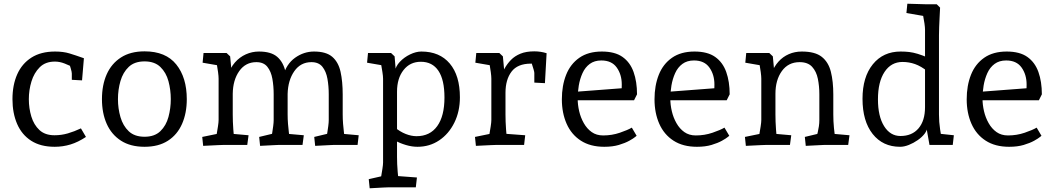

<svg xmlns="http://www.w3.org/2000/svg" viewBox="-20 -779 5667 1032"><path d="M274 10Q198 10 147.5 -22.5Q97 -55 72 -113Q47 -171 47 -246Q47 -322 72.5 -379.5Q98 -437 149 -469.5Q200 -502 276 -502Q320 -502 353 -492Q386 -482 431 -466L421 -347L366 -350V-384Q366 -392 360.5 -410.5Q355 -429 350 -445L381 -413Q354 -427 327.5 -437.5Q301 -448 275 -448Q224 -448 193.5 -417.5Q163 -387 149 -341Q135 -295 135 -246Q135 -197 148.5 -152.5Q162 -108 192 -80Q222 -52 273 -52Q310 -52 344.5 -62Q379 -72 415 -89L442 -43Q400 -15 359 -2.5Q318 10 274 10Z M757 10Q681 10 630 -23Q579 -56 553.5 -113.5Q528 -171 528 -246Q528 -322 553.5 -379.5Q579 -437 630 -470Q681 -503 757 -503Q871 -503 927.5 -432.5Q984 -362 984 -246Q984 -171 958.5 -113Q933 -55 882.5 -22.5Q832 10 757 10ZM757 -44Q811 -44 842 -74Q873 -104 885.5 -150.5Q898 -197 898 -246Q898 -296 885.5 -342.5Q873 -389 842 -419Q811 -449 757 -449Q703 -449 672 -419.5Q641 -390 627.5 -343.5Q614 -297 614 -246Q614 -196 627.5 -149.5Q641 -103 672 -73.5Q703 -44 757 -44Z M1674 5 1669 -43 1769 -67 1733 -35Q1736 -46 1739 -64Q1742 -82 1744.5 -101.5Q1747 -121 1747 -134V-272Q1747 -316 1740 -355.5Q1733 -395 1713 -420Q1693 -445 1654 -445Q1596 -445 1562 -396.5Q1528 -348 1526 -274L1501 -369Q1519 -435 1566 -468.5Q1613 -502 1668 -502Q1733 -502 1766 -473.5Q1799 -445 1810.5 -393Q1822 -341 1822 -271V-164Q1822 -139 1824 -113.5Q1826 -88 1828.5 -68.5Q1831 -49 1832 -40L1796 -62L1908 -52L1902 0H1774Q1769 0 1751.5 1Q1734 2 1712.5 3Q1691 4 1674 5ZM1072 5 1067 -43 1179 -66 1139 -29Q1141 -37 1144.5 -57Q1148 -77 1151.5 -99.5Q1155 -122 1155 -134V-356Q1155 -369 1152 -391.5Q1149 -414 1145 -436.5Q1141 -459 1139 -469L1179 -423L1069 -442L1074 -494H1198L1217 -476L1231 -329V-164Q1231 -125 1234 -84Q1237 -43 1240 -25L1203 -62L1316 -52L1309 0H1182Q1172 0 1153 1Q1134 2 1112.5 3Q1091 4 1072 5ZM1378 5 1373 -43 1473 -67 1437 -35Q1440 -46 1443 -64Q1446 -82 1448.5 -101.5Q1451 -121 1451 -134V-272Q1451 -316 1444 -355.5Q1437 -395 1417 -420Q1397 -445 1358 -445Q1300 -445 1266 -397Q1232 -349 1231 -275L1205 -370Q1217 -414 1242.5 -443Q1268 -472 1301.5 -487Q1335 -502 1372 -502Q1437 -502 1470 -473.5Q1503 -445 1514.5 -393Q1526 -341 1526 -271V-164Q1526 -139 1528 -113.5Q1530 -88 1532.5 -68.5Q1535 -49 1536 -40L1500 -62L1613 -52L1606 0H1478Q1473 0 1455.5 1Q1438 2 1416.5 3Q1395 4 1378 5Z M1967 233 1962 184 2063 161 2023 199Q2025 191 2028.5 171Q2032 151 2035.5 128.5Q2039 106 2039 94V-356Q2039 -369 2035.5 -391.5Q2032 -414 2028 -436.5Q2024 -459 2022 -469L2063 -423L1953 -442L1958 -494H2082L2101 -476L2109 -379L2103 -395Q2106 -422 2129 -446.5Q2152 -471 2184 -486.5Q2216 -502 2245 -502Q2343 -502 2397.5 -437.5Q2452 -373 2452 -256Q2452 -180 2422 -119.5Q2392 -59 2340.5 -24.5Q2289 10 2224 10Q2194 10 2162 0.5Q2130 -9 2099 -25L2100 -96Q2130 -71 2160.5 -59Q2191 -47 2219 -47Q2291 -47 2330 -101Q2369 -155 2369 -255Q2369 -350 2336.5 -398.5Q2304 -447 2242 -447Q2184 -447 2149 -402.5Q2114 -358 2114 -286V64Q2114 103 2117.5 144Q2121 185 2124 203L2087 165L2221 175L2215 228H2066Q2056 228 2039.5 229Q2023 230 2004 231Q1985 232 1967 233Z M2538 5 2533 -43 2645 -66 2605 -29Q2607 -37 2610.5 -57Q2614 -77 2617.5 -99.5Q2621 -122 2621 -134V-356Q2621 -369 2618 -391.5Q2615 -414 2611 -436.5Q2607 -459 2605 -469L2645 -423L2535 -442L2540 -494H2664L2683 -476L2697 -326L2667 -358Q2678 -385 2692 -410.5Q2706 -436 2726.5 -457Q2747 -478 2777.5 -490.5Q2808 -503 2852 -503Q2869 -503 2885.5 -500.5Q2902 -498 2918 -493L2909 -332L2852 -335V-387Q2852 -392 2848 -406Q2844 -420 2838.5 -436.5Q2833 -453 2828 -464L2875 -438Q2865 -437 2854.5 -437Q2844 -437 2834 -437Q2762 -437 2729.5 -394Q2697 -351 2697 -280V-164Q2697 -125 2700 -84Q2703 -43 2706 -25L2669 -62L2803 -52L2797 0H2648Q2638 0 2619 1Q2600 2 2578.5 3Q2557 4 2538 5Z M3228 10Q3153 10 3102 -23Q3051 -56 3025.5 -114Q3000 -172 3000 -245Q3000 -319 3023 -377Q3046 -435 3094 -468.5Q3142 -502 3215 -502Q3285 -502 3326 -473Q3367 -444 3385.5 -392Q3404 -340 3404 -272L3388 -240H3064V-285L3353 -307L3321 -272Q3321 -285 3321.5 -297.5Q3322 -310 3322 -325Q3322 -378 3295 -416Q3268 -454 3212 -454Q3175 -454 3150 -435.5Q3125 -417 3111 -386Q3097 -355 3091 -319.5Q3085 -284 3085 -249Q3085 -216 3093 -181.5Q3101 -147 3118 -117Q3135 -87 3160.5 -69Q3186 -51 3222 -51Q3269 -51 3311.5 -65.5Q3354 -80 3376 -93L3402 -49Q3405 -52 3395 -43.5Q3385 -35 3362.5 -22.5Q3340 -10 3306.5 0Q3273 10 3228 10Z M3726 10Q3651 10 3600 -23Q3549 -56 3523.5 -114Q3498 -172 3498 -245Q3498 -319 3521 -377Q3544 -435 3592 -468.5Q3640 -502 3713 -502Q3783 -502 3824 -473Q3865 -444 3883.5 -392Q3902 -340 3902 -272L3886 -240H3562V-285L3851 -307L3819 -272Q3819 -285 3819.5 -297.5Q3820 -310 3820 -325Q3820 -378 3793 -416Q3766 -454 3710 -454Q3673 -454 3648 -435.5Q3623 -417 3609 -386Q3595 -355 3589 -319.5Q3583 -284 3583 -249Q3583 -216 3591 -181.5Q3599 -147 3616 -117Q3633 -87 3658.5 -69Q3684 -51 3720 -51Q3767 -51 3809.5 -65.5Q3852 -80 3874 -93L3900 -49Q3903 -52 3893 -43.5Q3883 -35 3860.5 -22.5Q3838 -10 3804.5 0Q3771 10 3726 10Z M3989 5 3984 -43 4096 -66 4056 -29Q4058 -37 4061.5 -57Q4065 -77 4068.5 -99.5Q4072 -122 4072 -134V-356Q4072 -369 4069 -391.5Q4066 -414 4062 -436.5Q4058 -459 4056 -469L4096 -423L3986 -442L3991 -494H4115L4134 -476L4148 -326L4126 -384Q4141 -422 4164.5 -448Q4188 -474 4220 -488Q4252 -502 4290 -502Q4361 -502 4397 -473.5Q4433 -445 4446 -393Q4459 -341 4459 -271V-164Q4459 -127 4462.5 -91Q4466 -55 4469 -35L4433 -62L4546 -52L4539 0H4411Q4407 0 4389 1Q4371 2 4349.5 3Q4328 4 4311 5L4306 -43L4406 -67L4369 -44Q4372 -54 4375.5 -68.5Q4379 -83 4381.5 -100Q4384 -117 4384 -134V-272Q4384 -316 4376 -355.5Q4368 -395 4345 -420Q4322 -445 4278 -445Q4217 -445 4182.5 -397Q4148 -349 4148 -275V-164Q4148 -125 4151 -84Q4154 -43 4157 -25L4120 -62L4233 -52L4226 0H4099Q4089 0 4070 1Q4051 2 4029.5 3Q4008 4 3989 5Z M4818 10Q4725 10 4670.5 -59Q4616 -128 4616 -248Q4616 -365 4671.5 -433.5Q4727 -502 4821 -502Q4846 -502 4867 -499.5Q4888 -497 4913 -489.5Q4938 -482 4973 -467L4966 -395Q4931 -423 4898.5 -434.5Q4866 -446 4831 -446Q4770 -446 4734.5 -392.5Q4699 -339 4699 -245Q4699 -154 4732 -101Q4765 -48 4820 -48Q4882 -48 4917 -89Q4952 -130 4952 -203V-619Q4952 -632 4949 -653Q4946 -674 4942 -693.5Q4938 -713 4936 -721L4974 -688L4852 -709L4857 -759L4959 -756H5015L5033 -738Q5032 -717 5030.5 -689Q5029 -661 5028 -634Q5027 -607 5027 -589V-163Q5027 -124 5033 -84Q5039 -44 5043 -27L5004 -63L5107 -52L5101 0H4976L4956 -113L4963 -96Q4964 -79 4950 -60.5Q4936 -42 4913 -26Q4890 -10 4865 0Q4840 10 4818 10Z M5404 10Q5329 10 5278 -23Q5227 -56 5201.5 -114Q5176 -172 5176 -245Q5176 -319 5199 -377Q5222 -435 5270 -468.5Q5318 -502 5391 -502Q5461 -502 5502 -473Q5543 -444 5561.5 -392Q5580 -340 5580 -272L5564 -240H5240V-285L5529 -307L5497 -272Q5497 -285 5497.5 -297.5Q5498 -310 5498 -325Q5498 -378 5471 -416Q5444 -454 5388 -454Q5351 -454 5326 -435.5Q5301 -417 5287 -386Q5273 -355 5267 -319.5Q5261 -284 5261 -249Q5261 -216 5269 -181.5Q5277 -147 5294 -117Q5311 -87 5336.5 -69Q5362 -51 5398 -51Q5445 -51 5487.5 -65.5Q5530 -80 5552 -93L5578 -49Q5581 -52 5571 -43.5Q5561 -35 5538.5 -22.5Q5516 -10 5482.5 0Q5449 10 5404 10Z"/></svg>

Font: Andada Pro
Style: Regular
Weight: 400
Designer: Carolina Giovagnoli
Foundry: Huerta Tipografica
Version: Version 3.003